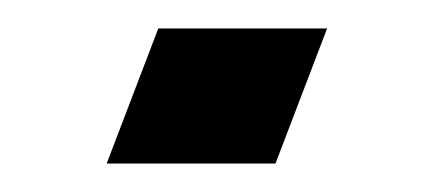

<svg xmlns="http://www.w3.org/2000/svg" viewBox="-20 -115 305 135"><path d="M55 0H173.7L210 -95H91.3Z"/></svg>

Font: Din Kursivschrift
Style: Breit
Weight: 400
Version: Version 1.089